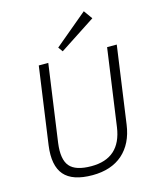

<svg xmlns="http://www.w3.org/2000/svg" viewBox="-136 -1032 921 1132"><g transform="rotate(-15 324.5 -466.5)"><path d="M287 7Q165 7 115 -51Q65 -109 81 -229L147 -700H205L139 -229Q126 -131 162 -88.5Q198 -46 294 -46Q472 -46 498 -229L564 -700H623L557 -229Q549 -172 527.5 -128.5Q506 -85 471.5 -54.5Q437 -24 390.5 -8.5Q344 7 287 7ZM524 -887 305 -744 285 -772 486 -940Z"/></g></svg>

Font: Pathway Extreme 8pt Thin 12pt Thin
Style: Italic
Weight: 250
Italic angle: -8°
Version: Version 1.001;gftools[0.9.26]